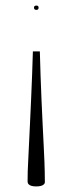

<svg xmlns="http://www.w3.org/2000/svg" viewBox="-20 -424 261 689"><path d="M79 227.5 79.5 191Q80 181.5 81 157.5Q82 133.5 83.8 98.8Q85.5 64 87.5 22Q89.5 -20 91.5 -65Q93.5 -110 95.2 -154.8Q97 -199.5 98 -239.5H123Q124 -199.5 125.5 -154.8Q127 -110 129 -65Q131 -20 133 21.8Q135 63.5 136.8 98.5Q138.5 133.5 139.5 157.5Q140.5 181.5 140.5 191L141 227.5Q141.5 233.5 137.5 237.5Q133.5 241.5 126.5 243.2Q119.5 245 110 245Q100.5 245 93.8 243.2Q87 241.5 83 237.5Q79 233.5 79 227.5ZM110.5 -388.5Q106.5 -388.5 104.2 -390.5Q102 -392.5 102 -396.5Q102 -400.5 104.2 -402.2Q106.5 -404 110.5 -404Q114.5 -404 116.5 -402.2Q118.5 -400.5 118.5 -396.5Q118.5 -392.5 116.5 -390.5Q114.5 -388.5 110.5 -388.5Z"/></svg>

Font: Newsreader 16pt 16pt Light
Style: Regular
Weight: 300
Version: Version 1.003